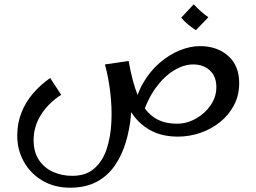

<svg xmlns="http://www.w3.org/2000/svg" viewBox="-20 -624 1190 891"><path d="M305 247Q232 247 176.5 214Q121 181 90.5 126Q60 71 60 6Q60 -51 79 -100Q98 -149 132.5 -189.5Q167 -230 213 -262L264 -184Q206 -147 171 -92.5Q136 -38 136 26Q136 82 161 119Q186 156 227 174Q268 192 315 192Q379 192 418 157.5Q457 123 475.5 66Q494 9 497 -59.5Q500 -128 491.5 -197.5Q483 -267 467 -325L577 -341Q587 -286 590.5 -221.5Q594 -157 588 -91Q582 -25 564 35.5Q546 96 513 144Q480 192 429 219.5Q378 247 305 247ZM806 10Q736 10 685.5 -15.5Q635 -41 601 -86Q567 -131 547 -190Q527 -249 517 -317L577 -341Q594 -243 620.5 -178.5Q647 -114 690.5 -82Q734 -50 801 -50Q847 -50 889 -73.5Q931 -97 957.5 -135.5Q984 -174 984 -220Q984 -269 954 -297Q924 -325 876 -325Q833 -325 787 -297Q741 -269 702.5 -216Q664 -163 641 -88L599 -106Q611 -181 643.5 -237.5Q676 -294 721 -332.5Q766 -371 814.5 -390.5Q863 -410 908 -410Q987 -410 1038.5 -365Q1090 -320 1090 -238Q1090 -181 1065.5 -135Q1041 -89 1000 -56.5Q959 -24 908.5 -7Q858 10 806 10ZM889 -484Q870 -496 852 -511Q834 -526 821 -542L879 -604Q895 -587 911 -572.5Q927 -558 947 -544Z"/></svg>

Font: Marhey Light Light
Style: Regular
Weight: 300
Version: Version 1.000